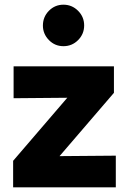

<svg xmlns="http://www.w3.org/2000/svg" viewBox="-20 -799 550 819"><path d="M36 0V-113L267 -382L38 -380V-516H466V-403L234 -133L474 -135V0ZM250.7 -602Q214 -602 188.5 -628.2Q163 -654.5 163 -690Q163 -727 188.6 -753Q214.3 -779 250.6 -779Q287 -779 313 -753Q339 -727 339 -690.5Q339 -654 313.2 -628Q287.3 -602 250.7 -602Z"/></svg>

Font: Red Hat Text VF
Style: Regular
Weight: 400
Designer: Pentagram, MCKL
Foundry: Pentagram, MCKL
Version: Version 1.023